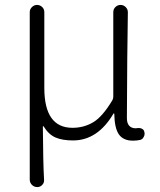

<svg xmlns="http://www.w3.org/2000/svg" viewBox="-20 -551 645 772"><path d="M129.9 201.2Q117.2 201.2 108.4 192.4Q99.6 183.6 99.6 170.9V-502Q99.6 -513.7 108.4 -522.5Q117.2 -531.2 128.9 -531.2Q140.6 -531.2 149.4 -522.9Q158.2 -514.6 158.2 -502V-197.3Q158.2 -37.1 271.5 -37.1Q317.4 -37.1 355 -59.6Q392.6 -82 432.6 -149.4Q435.5 -156.2 435.5 -163.1V-502Q435.5 -514.6 444.3 -522.9Q453.1 -531.2 464.8 -531.2Q476.6 -531.2 485.4 -522.5Q494.1 -513.7 494.1 -502Q493.2 -471.7 491.7 -314.5Q490.2 -157.2 490.2 -76.2Q490.2 -55.7 499.5 -45.4Q508.8 -35.2 525.4 -35.2Q530.3 -35.2 534.2 -36.1Q543.9 -37.1 551.8 -32.7Q559.6 -28.3 560.5 -19.5Q561.5 -16.6 561.5 -13.7Q561.5 -5.9 557.6 0Q552.7 9.8 543 11.7Q530.3 14.6 514.6 14.6Q475.6 14.6 458 -10.7Q440.4 -36.1 439.5 -93.8Q439.5 -94.7 438 -94.7Q436.5 -94.7 436.5 -94.7Q373 13.7 273.4 13.7Q231.4 13.7 203.6 2Q175.8 -9.8 155.3 -43Q155.3 -43.9 153.8 -43.5Q152.3 -43 152.3 -42Q153.3 106.4 157.2 171.9Q158.2 183.6 149.9 192.4Q141.6 201.2 129.9 201.2Z"/></svg>

Font: Gen Jyuu Gothic Light
Style: Regular
Weight: 200
Designer: [Source Han Sans]
Ryoko NISHIZUKA  (kana & ideographs); Paul D. Hunt (Latin, Greek & Cyrillic); Wenlong ZHANG  (bopomofo
Version: Version 1.002.20150607